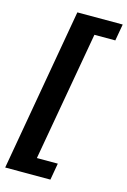

<svg xmlns="http://www.w3.org/2000/svg" viewBox="-134 -799 677 1022"><g transform="rotate(15 205.0 -288.5)"><path d="M2.9 160.2 160.2 -736.8H410.2L394 -645H278.8L152.8 67.9H268.1L252 160.2Z"/></g></svg>

Font: Archivo Expanded ExtraBold
Style: Italic
Weight: 800
Width: 7
Italic angle: -10°
Designer: Hector Gatti
Foundry: Omnibus-Type
Version: Version 2.001